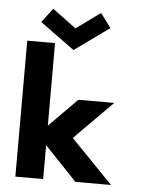

<svg xmlns="http://www.w3.org/2000/svg" viewBox="-48 -649 504 688"><g transform="rotate(5 204.5 -305.5)"><path d="M326 -560 288 -611 201 -548 116 -611 77 -560 201 -470ZM363 -294H234L133 -192V-489H33V0H133V-122L249 0H377L226 -156Z"/></g></svg>

Font: Hussar Tani
Style: Bold
Weight: 700
Foundry: Cannot Into Space Fonts
Version: Version 0.92